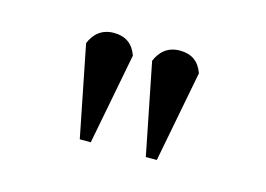

<svg xmlns="http://www.w3.org/2000/svg" viewBox="-43 -770 467 337"><g transform="rotate(15 190.0 -602.0)"><path d="M120 -504H140L172 -670C165 -690 151 -700 130 -700C107 -700 94 -687 87 -670ZM240 -504H260L292 -670C285 -690 271 -700 250 -700C227 -700 214 -687 207 -670Z"/></g></svg>

Font: PT Serif
Style: Regular
Weight: 400
Designer: A.Korolkova, O.Umpeleva, V.Yefimov
Foundry: ParaType Ltd
Version: Version 1.000;PS 001.000;hotconv 1.0.88;makeotf.lib2.5.64775